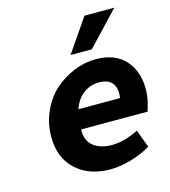

<svg xmlns="http://www.w3.org/2000/svg" viewBox="-112 -830 823 932"><g transform="rotate(-15 300.0 -364.5)"><path d="M284.2 -574.2 398.9 -741.2H548.8L391.1 -574.2ZM328.1 12.2Q222.2 12.2 156.5 -48.1Q90.8 -108.4 90.8 -212.9Q90.8 -282.2 117.9 -341.8Q145 -401.4 188.7 -440.2Q232.4 -479 286.6 -501Q340.8 -522.9 396 -522.9Q492.2 -522.9 543.2 -467Q594.2 -411.1 594.2 -320.8Q594.2 -302.2 591.6 -283.2Q588.9 -264.2 586.2 -253.9Q583.5 -243.7 579.1 -228.5Q574.7 -213.4 574.2 -211.9H240.2Q238.3 -155.8 273.2 -127.9Q308.1 -100.1 366.2 -100.1Q427.7 -100.1 500 -136.2L533.2 -46.9Q487.3 -19.5 432.4 -3.7Q377.4 12.2 328.1 12.2ZM252.9 -310.1H461.9Q469.7 -356.9 449.7 -383.5Q429.7 -410.2 380.9 -410.2Q339.4 -410.2 304.7 -384.8Q270 -359.4 252.9 -310.1Z"/></g></svg>

Font: Office Code Pro D Bold Italic
Style: Regular
Weight: 700
Italic angle: -9°
Designer: Nathan Rutzky & Paul D. Hunt
Foundry: Adobe Systems Incorporated
Version: Version 1.004;PS 001.004;hotconv 1.0.70;makeotf.lib2.5.58329